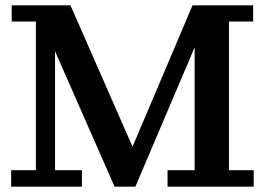

<svg xmlns="http://www.w3.org/2000/svg" viewBox="-20 -702 995 722"><path d="M411 0 187 -509V-682H245L489 -126H468L704 -682H712V-524L489 0ZM22 0V-62H115V-621H24V-682H187V-62H288V0ZM610 0V-62H712V-682H932V-621H841V-62H934V0Z"/></svg>

Font: Montagu Slab Medium
Style: Regular
Weight: 500
Version: Version 1.000